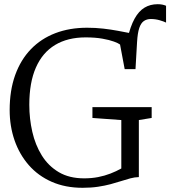

<svg xmlns="http://www.w3.org/2000/svg" viewBox="-20 -883 810 914"><path d="M625 -554 595.5 -571.5 587 -699Q600.5 -757.5 620.5 -793.8Q640.5 -830 667.8 -846.5Q695 -863 730.5 -863Q743 -863 752.8 -861Q762.5 -859 770.5 -855.5V-775.5Q759.5 -781 739.5 -786.8Q719.5 -792.5 698 -792.5Q679 -792.5 665 -783Q651 -773.5 643 -749.8Q635 -726 632.5 -683ZM373.5 11Q291 11 226.2 -17.5Q161.5 -46 117 -97Q72.5 -148 49.2 -215.2Q26 -282.5 26 -359Q26 -452.5 52.2 -525.5Q78.5 -598.5 127 -648.8Q175.5 -699 243.2 -725Q311 -751 394.5 -751Q434 -751 471.2 -746.8Q508.5 -742.5 540.5 -736.5Q572.5 -730.5 596.5 -725.8Q620.5 -721 633 -720L625 -554H573.5L551.5 -671Q544 -677 522.5 -685Q501 -693 467 -699Q433 -705 387.5 -705Q302 -705 242 -668.8Q182 -632.5 150.8 -561.2Q119.5 -490 119.5 -384Q119.5 -318 133.8 -255.5Q148 -193 179 -143Q210 -93 259.8 -63.5Q309.5 -34 380.5 -34Q416 -34 447 -40Q478 -46 505.8 -56.8Q533.5 -67.5 557.5 -81V-311.5L420 -321.5V-373H702V-321.5L641 -311.5V-40Q621 -39.5 600.5 -34Q580 -28.5 556.8 -21Q533.5 -13.5 506.5 -6.2Q479.5 1 446.5 6Q413.5 11 373.5 11Z"/></svg>

Font: Merriweather 28pt Light
Style: Regular
Weight: 300
Version: Version 2.100